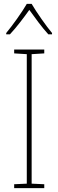

<svg xmlns="http://www.w3.org/2000/svg" viewBox="-20 -969 300 989"><path d="M143 -949H118C94 -907 43 -836 12 -799V-792H31C65 -828 104 -880 131 -918C159 -879 196 -828 229 -792H248V-799C220 -832 168 -906 143 -949ZM208 0V-20L143 -23V-690L208 -694V-714H53V-694L118 -690V-23L53 -20V0Z"/></svg>

Font: Noto Sans Devanagari SemiCondensed Thin
Style: Regular
Weight: 100
Width: 4
Designer: Jelle Bosma - Monotype Design Team
Foundry: Monotype Imaging Inc.
Version: Version 2.004